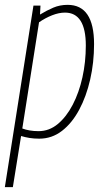

<svg xmlns="http://www.w3.org/2000/svg" viewBox="-37 -562 432 792"><path d="M-17 210 101 -539H130L128 -502Q156 -519 183 -530.5Q210 -542 242 -542Q351 -542 351 -380Q351 -304 335 -234Q319 -164 289.5 -109Q260 -54 218.5 -22Q177 10 125 10Q103 10 84.5 7Q66 4 50 -1L16 210ZM122 -21Q166 -21 201.5 -50.5Q237 -80 263 -130Q289 -180 303 -243Q317 -306 317 -374Q317 -510 231 -510Q206 -510 178 -499Q150 -488 124 -470L55 -32Q68 -27 85 -24Q102 -21 122 -21Z"/></svg>

Font: Georama SemiCondensed ExtraLight
Style: Italic
Weight: 200
Width: 4
Italic angle: -9°
Designer: Jean-Baptiste Levee
Foundry: Production Type
Version: Version 1.000